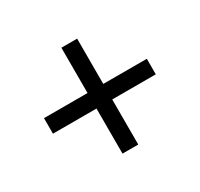

<svg xmlns="http://www.w3.org/2000/svg" viewBox="-110 -733 792 760"><g transform="rotate(-30 286.0 -353.0)"><path d="M321 -388H520V-317H321V-111H249V-317H50V-388H249V-595H321Z"/></g></svg>

Font: Noto Sans Tai Le
Style: Regular
Weight: 400
Designer: Monotype Design Team
Foundry: Monotype Imaging Inc.
Version: Version 2.002; ttfautohint (v1.8.4.7-5d5b)